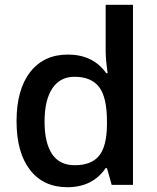

<svg xmlns="http://www.w3.org/2000/svg" viewBox="-20 -780 663 810"><path d="M264.2 9.8Q163.1 9.8 106.4 -63.5Q49.8 -136.7 49.8 -269Q49.8 -401.9 107.2 -475.8Q164.6 -549.8 266.1 -549.8Q372.6 -549.8 428.2 -471.2H434.1Q425.8 -529.3 425.8 -563V-759.8H541V0H451.2L431.2 -70.8H425.8Q370.6 9.8 264.2 9.8ZM294.9 -83Q365.7 -83 397.9 -122.8Q430.2 -162.6 431.2 -252V-268.1Q431.2 -370.1 397.9 -413.1Q364.7 -456.1 293.9 -456.1Q233.4 -456.1 200.7 -407Q168 -357.9 168 -267.1Q168 -177.2 199.7 -130.1Q231.4 -83 294.9 -83Z"/></svg>

Font: f2_52653          
Style: Regular
Weight: 600
Foundry: Ascender Corporation
Version: Version 1.10